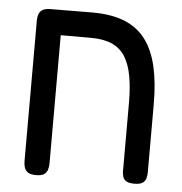

<svg xmlns="http://www.w3.org/2000/svg" viewBox="-46 -627 647 681"><g transform="rotate(5 277.0 -286.0)"><path d="M107 10Q88 10 78.5 4Q69 -2 65.5 -12.5Q62 -23 62 -35V-537Q62 -549 65.5 -559Q69 -569 78.5 -575Q88 -581 107 -581L256 -582Q324 -582 371 -563Q418 -544 446.5 -505.5Q475 -467 488 -410Q501 -353 501 -276V-36Q501 -23 498 -12.5Q495 -2 485.5 4Q476 10 457 10Q439 10 429.5 5Q420 0 416.5 -9.5Q413 -19 413 -29V-274Q413 -328 405.5 -369Q398 -410 381 -437.5Q364 -465 334 -478.5Q304 -492 259 -492H151V-36Q151 -23 147.5 -12.5Q144 -2 135 4Q126 10 107 10Z"/></g></svg>

Font: Fredoka SemiCondensed
Style: Regular
Weight: 400
Width: 4
Designer: Ben Nathan
Foundry: Milena B. Brandão, Ben Nathan
Version: Version 2.001